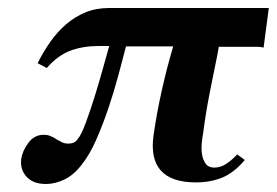

<svg xmlns="http://www.w3.org/2000/svg" viewBox="-20 -450 692 480"><path d="M652 -430 639 -331Q631 -333 624 -333Q617 -333 609 -333H527L525 -322Q524 -318 523 -311Q513 -263 503.5 -214Q494 -165 488 -118Q486 -108 484.5 -93Q483 -78 485 -64.5Q487 -51 494 -41Q501 -31 516 -31Q532 -31 546.5 -41Q561 -51 573 -64L592 -50Q565 -18 535.5 -6Q506 6 470 6Q347 6 364 -113Q372 -168 384.5 -224Q397 -280 413 -334H295Q287 -303 276 -262Q265 -221 251 -179.5Q237 -138 220.5 -100.5Q204 -63 184 -38Q164 -12 140.5 -1Q117 10 95 10Q63 10 46.5 -8Q30 -26 33 -52Q36 -73 51 -93Q66 -113 89 -113Q99 -113 106 -110Q113 -107 118 -104Q121 -101 123 -101Q125 -100 125 -100Q125 -99 125 -99Q127 -99 128 -98H129Q130 -97 131 -97Q132 -96 133 -95Q135 -94 139.5 -92.5Q144 -91 151 -91Q167 -91 174 -102Q183 -112 195 -144.5Q207 -177 218.5 -214.5Q230 -252 239.5 -286.5Q249 -321 253 -335H226Q188 -335 156.5 -323.5Q125 -312 97 -280L74 -292Q88 -320 105.5 -345Q123 -370 145 -389Q167 -408 193.5 -419Q220 -430 253 -430Z"/></svg>

Font: Gamine
Style: Bold Italic
Weight: 700
Designer: Tapiwanashe Sebastian Garikayi
Version: Version 1.000